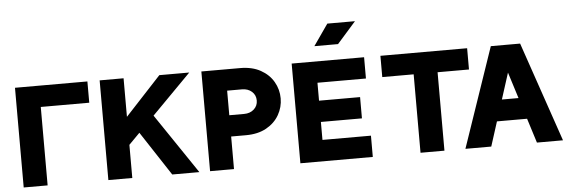

<svg xmlns="http://www.w3.org/2000/svg" viewBox="-50 -962 3342 1124"><g transform="rotate(-5 1620.5 -400.5)"><path d="M188.5 -324.2V-460.9H473.4V-585.9H47.9V0H188.5V-119.1Z M726.9 -295.7 920.8 0H1080.2L822.9 -380.7ZM686 -194.8 1071.9 -585.9Q1061.9 -585.9 1037.4 -585.9Q1012.8 -585.9 984 -585.9Q955.2 -585.9 930.6 -585.9Q906.1 -585.9 896.1 -585.9L686 -359.4V-585.9H545.4V0H686Z M1283.7 -460.9H1370.7Q1406 -460.9 1428.7 -440.7Q1451.4 -420.4 1451.4 -388.7Q1451.4 -357.1 1428.7 -336.8Q1406 -316.4 1370.7 -316.4H1283.7ZM1143.1 0H1283.7V-191.4H1370.7Q1441.6 -191.4 1491 -219Q1540.4 -246.6 1566.2 -291.7Q1592 -336.9 1592 -388.7Q1592 -440.9 1566.2 -485.8Q1540.4 -530.8 1491 -558.3Q1441.6 -585.9 1370.7 -585.9H1143.1Z M2055.7 -355.5H1814.5V-460.9H2099.4V-585.9H1673.8V0H2099.4V-125H1814.5V-230.5H2055.7ZM1954.2 -675.8H1815.1L1902.1 -800.8H2064.6Z M2520.4 0V-460.9H2704.9V-585.9H2195.3V-460.9H2379.8V0Z M2764.4 -269V-144H3086.5V-269ZM2930.7 -422.9 3063.9 0H3217L3016.3 -585.9H2844.1L2643.6 0H2795.5Z"/></g></svg>

Font: Giphurs SC
Style: Regular
Weight: 400
Version: Version 0.920